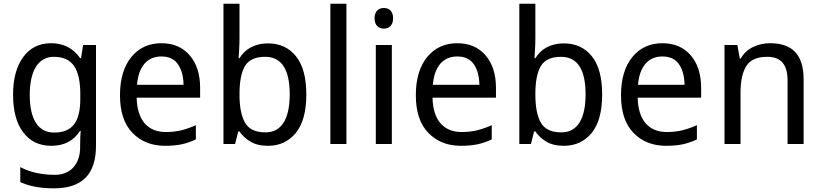

<svg xmlns="http://www.w3.org/2000/svg" viewBox="-20 -780 4449 1040"><path d="M256.8 -545.9C192.4 -545.9 142.1 -521 105.5 -470.7C68.8 -420.4 50.8 -352.5 50.8 -267.1C50.8 -179.7 68.8 -111.8 105.5 -63.5C142.1 -14.6 192.9 9.8 257.8 9.8C326.2 9.8 378.4 -16.1 413.1 -70.8H417C416.5 -64.9 415.5 -54.7 415 -39.6C414.6 -24.4 414.1 -13.2 414.1 -4.9V16.1C414.1 62.5 401.9 99.6 377.4 126.5C353 153.3 319.3 167 276.9 167C205.1 167 139.2 151.9 89.8 125V206.1C139.2 229 198.2 240.2 272 240.2C426.8 240.2 500 162.6 500 8.8V-536.1H430.2L418.9 -464.8H414.1C377 -519.5 322.8 -545.9 256.8 -545.9ZM271 -472.2C370.1 -472.2 415 -412.1 415 -267.1V-246.1C415 -117.2 370.6 -62 272.9 -62C186.5 -62 141.1 -133.8 141.1 -266.1C141.1 -398.4 188.5 -472.2 271 -472.2Z M854 -545.9C786.6 -545.9 732.4 -521 691.4 -471.2C650.4 -420.9 629.9 -352.1 629.9 -264.2C629.9 -174.8 652.3 -106.4 697.8 -60.1C742.7 -13.7 801.3 9.8 874 9.8C909.7 9.8 939.9 6.8 964.8 1.5C989.7 -3.9 1015.1 -12.7 1041 -24.9V-102.1C1014.2 -89.8 988.8 -81.1 963.9 -74.7C939 -68.4 910.2 -64.9 877.9 -64.9C779.8 -64.9 722.7 -129.9 720.2 -251H1064V-304.2C1064 -377.4 1045.4 -436 1007.8 -480C970.2 -523.9 918.9 -545.9 854 -545.9ZM854 -474.1C894.5 -474.1 924.8 -460 944.3 -431.6C963.4 -403.3 973.6 -366.2 974.1 -320.8H722.2C730 -417 775.4 -474.1 854 -474.1Z M1190.4 -759.8V0H1253.4L1270.5 -67.9H1277.3C1291.5 -46.9 1311 -28.3 1335.9 -13.2C1360.8 2 1393.1 9.8 1432.1 9.8C1494.1 9.8 1544.4 -13.7 1582.5 -60.1C1620.1 -106.4 1639.2 -175.8 1639.2 -268.1C1639.2 -359.9 1620.6 -429.2 1583 -475.6C1545.4 -522 1495.1 -544.9 1432.1 -544.9C1354 -544.9 1305.2 -510.3 1277.3 -464.8H1272.5C1273.9 -487.8 1277.3 -529.8 1277.3 -575.2V-759.8ZM1416.5 -472.2C1504.9 -472.2 1549.3 -404.3 1549.3 -269C1549.3 -135.7 1504.9 -63 1418.5 -63C1363.8 -63 1326.7 -80.6 1307.1 -115.7C1287.1 -150.4 1277.3 -201.2 1277.3 -267.1V-271C1277.3 -339.8 1287.6 -390.6 1307.6 -423.3C1327.6 -456.1 1363.8 -472.2 1416.5 -472.2Z M1856.4 -759.8H1769.5V0H1856.4Z M2015.6 -536.1V0H2102.5V-536.1ZM2059.6 -736.8C2031.7 -736.8 2008.8 -719.7 2008.8 -681.2C2008.8 -642.1 2031.7 -625 2059.6 -625C2086.4 -625 2109.4 -642.1 2109.4 -681.2C2109.4 -719.7 2086.4 -736.8 2059.6 -736.8Z M2456.5 -545.9C2389.2 -545.9 2335 -521 2293.9 -471.2C2252.9 -420.9 2232.4 -352.1 2232.4 -264.2C2232.4 -174.8 2254.9 -106.4 2300.3 -60.1C2345.2 -13.7 2403.8 9.8 2476.6 9.8C2512.2 9.8 2542.5 6.8 2567.4 1.5C2592.3 -3.9 2617.7 -12.7 2643.6 -24.9V-102.1C2616.7 -89.8 2591.3 -81.1 2566.4 -74.7C2541.5 -68.4 2512.7 -64.9 2480.5 -64.9C2382.3 -64.9 2325.2 -129.9 2322.8 -251H2666.5V-304.2C2666.5 -377.4 2647.9 -436 2610.4 -480C2572.8 -523.9 2521.5 -545.9 2456.5 -545.9ZM2456.5 -474.1C2497.1 -474.1 2527.3 -460 2546.9 -431.6C2565.9 -403.3 2576.2 -366.2 2576.7 -320.8H2324.7C2332.5 -417 2377.9 -474.1 2456.5 -474.1Z M2793 -759.8V0H2856L2873 -67.9H2879.9C2894 -46.9 2913.6 -28.3 2938.5 -13.2C2963.4 2 2995.6 9.8 3034.7 9.8C3096.7 9.8 3147 -13.7 3185.1 -60.1C3222.7 -106.4 3241.7 -175.8 3241.7 -268.1C3241.7 -359.9 3223.1 -429.2 3185.5 -475.6C3147.9 -522 3097.7 -544.9 3034.7 -544.9C2956.5 -544.9 2907.7 -510.3 2879.9 -464.8H2875C2876.5 -487.8 2879.9 -529.8 2879.9 -575.2V-759.8ZM3019 -472.2C3107.4 -472.2 3151.9 -404.3 3151.9 -269C3151.9 -135.7 3107.4 -63 3021 -63C2966.3 -63 2929.2 -80.6 2909.7 -115.7C2889.6 -150.4 2879.9 -201.2 2879.9 -267.1V-271C2879.9 -339.8 2890.1 -390.6 2910.2 -423.3C2930.2 -456.1 2966.3 -472.2 3019 -472.2Z M3567.9 -545.9C3500.5 -545.9 3446.3 -521 3405.3 -471.2C3364.3 -420.9 3343.8 -352.1 3343.8 -264.2C3343.8 -174.8 3366.2 -106.4 3411.6 -60.1C3456.5 -13.7 3515.1 9.8 3587.9 9.8C3623.5 9.8 3653.8 6.8 3678.7 1.5C3703.6 -3.9 3729 -12.7 3754.9 -24.9V-102.1C3728 -89.8 3702.6 -81.1 3677.7 -74.7C3652.8 -68.4 3624 -64.9 3591.8 -64.9C3493.7 -64.9 3436.5 -129.9 3434.1 -251H3777.8V-304.2C3777.8 -377.4 3759.3 -436 3721.7 -480C3684.1 -523.9 3632.8 -545.9 3567.9 -545.9ZM3567.9 -474.1C3608.4 -474.1 3638.7 -460 3658.2 -431.6C3677.2 -403.3 3687.5 -366.2 3688 -320.8H3436C3443.8 -417 3489.3 -474.1 3567.9 -474.1Z M4150.4 -545.9C4118.2 -545.9 4087.9 -539.1 4059.1 -525.4C4030.3 -511.7 4008.3 -490.7 3992.2 -462.9H3987.3L3974.1 -536.1H3904.3V0H3991.2V-277.8C3991.2 -340.8 4001.5 -388.7 4022.5 -422.4C4043 -455.6 4081.1 -472.2 4136.2 -472.2C4210.9 -472.2 4246.1 -430.2 4246.1 -342.8V0H4333V-349.1C4333 -486.3 4270 -545.9 4150.4 -545.9Z"/></svg>

Font: Avrile Sans
Style: Regular
Weight: 400
Designer: Monotype Design Team, Google (font), Stefan Peev (BGR Cyrillic), Cristiano Sobral (main changes)
Foundry: The Avrile Sans Project Authors
Version: Version 3.110